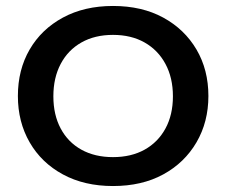

<svg xmlns="http://www.w3.org/2000/svg" viewBox="-20 -614 759 644"><path d="M359 10Q263 10 191 -29Q119 -68 79.5 -136.5Q40 -205 40 -292Q40 -380 79.5 -448Q119 -516 191 -555Q263 -594 359 -594Q456 -594 527.5 -555Q599 -516 639 -448Q679 -380 679 -292Q679 -205 639 -136.5Q599 -68 527.5 -29Q456 10 359 10ZM359 -87Q420 -87 465 -112Q510 -137 535 -183Q560 -229 560 -291Q560 -353 535 -399.5Q510 -446 465 -471.5Q420 -497 359 -497Q298 -497 253 -471.5Q208 -446 183.5 -399.5Q159 -353 159 -291Q159 -229 183.5 -183Q208 -137 253 -112Q298 -87 359 -87Z"/></svg>

Font: Rokkitt SemiBold
Style: Regular
Weight: 600
Designer: Vernon Adams
Foundry: Vernon Adams
Version: Version 3.103